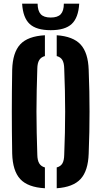

<svg xmlns="http://www.w3.org/2000/svg" viewBox="-20 -996 540 1024"><path d="M219.5 8Q128.5 3 88 -40.8Q47.5 -84.5 45 -177Q44 -238.5 43.5 -293.2Q43 -348 43 -400.8Q43 -453.5 43.5 -508.2Q44 -563 45 -623.5Q47.5 -716 88 -759.5Q128.5 -803 219.5 -808V-697Q199 -691.5 189.2 -675.5Q179.5 -659.5 179 -630.5Q177 -570.5 175.8 -513.8Q174.5 -457 174.5 -401.2Q174.5 -345.5 175.8 -288.5Q177 -231.5 179 -170.5Q179.5 -141 189.2 -124.8Q199 -108.5 219.5 -103ZM282.5 8V-103Q303.5 -108.5 312.8 -124.5Q322 -140.5 322.5 -170.5Q325 -231 326.2 -287.8Q327.5 -344.5 327.5 -400.2Q327.5 -456 326.2 -513Q325 -570 322.5 -630.5Q322 -659.5 312.8 -675.5Q303.5 -691.5 282.5 -697V-808Q370 -802 410 -758.5Q450 -715 453 -623.5Q455.5 -563 456.5 -508.2Q457.5 -453.5 457.5 -400.5Q457.5 -347.5 456.5 -292.8Q455.5 -238 453 -177Q450 -85 410 -41.5Q370 2 282.5 8ZM250.5 -835Q174 -835 138.2 -868.2Q102.5 -901.5 98 -976.5H180.5Q181 -938.5 197.2 -920.5Q213.5 -902.5 250.5 -902.5Q287.5 -902.5 304 -920.2Q320.5 -938 320.5 -976.5H402.5Q398 -901.5 362.5 -868.2Q327 -835 250.5 -835Z"/></svg>

Font: Big Shoulders Stencil Text Thin ExtraBold
Style: Regular
Weight: 800
Version: Version 2.001